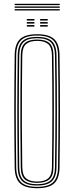

<svg xmlns="http://www.w3.org/2000/svg" viewBox="-20 -985 390 1010"><path d="M175.2 5Q112.8 5 85.4 -20.6Q58 -46.2 57.2 -105Q56.2 -191.2 55.6 -263.6Q55 -336 55 -403.2Q55 -470.5 55.6 -541Q56.2 -611.5 57.2 -694Q58 -753.5 85.4 -779.2Q112.8 -805 175.2 -805Q238 -805 265.2 -779.2Q292.5 -753.5 293.2 -694Q294.5 -611.5 295 -541Q295.5 -470.5 295.5 -403.2Q295.5 -336 295 -263.6Q294.5 -191.2 293.2 -105Q292.5 -46.2 265.2 -20.6Q238 5 175.2 5ZM175.2 -2Q233.5 -2 259 -26Q284.5 -50 285.2 -105Q286.5 -191.2 287 -263.6Q287.5 -336 287.5 -403.2Q287.5 -470.5 287 -541Q286.5 -611.5 285.2 -694Q284.5 -749.8 259 -773.9Q233.5 -798 175.2 -798Q117 -798 91.5 -773.9Q66 -749.8 65.2 -694Q64.2 -611.5 63.6 -541Q63 -470.5 63 -403.2Q63 -336 63.6 -263.6Q64.2 -191.2 65.2 -105Q66 -50 91.6 -26Q117.2 -2 175.2 -2ZM175.2 -9Q121.5 -9 97.8 -31.4Q74 -53.8 73.2 -105Q72.2 -191.2 71.6 -263.6Q71 -336 71 -403.2Q71 -470.5 71.6 -541Q72.2 -611.5 73.2 -694Q74 -746 97.8 -768.5Q121.5 -791 175.2 -791Q229 -791 252.8 -768.5Q276.5 -746 277.2 -694Q278.5 -611.5 279 -541Q279.5 -470.5 279.5 -403.2Q279.5 -336 279 -263.6Q278.5 -191.2 277.2 -105Q276.5 -53.8 252.8 -31.4Q229 -9 175.2 -9ZM175.2 -16Q223.8 -16 246.2 -36.4Q268.8 -56.8 269.2 -105Q270.5 -191.2 271 -263.6Q271.5 -336 271.5 -403.2Q271.5 -470.5 271 -541Q270.5 -611.5 269.2 -694Q268.5 -742.2 246.6 -763.1Q224.8 -784 175.2 -784Q125.8 -784 103.9 -763.1Q82 -742.2 81.2 -694Q80.2 -611.5 79.6 -541Q79 -470.5 79 -403.2Q79 -336 79.6 -263.6Q80.2 -191.2 81.2 -105Q81.8 -56.8 104.2 -36.4Q126.8 -16 175.2 -16ZM175.2 -23Q133 -23 111.4 -40.8Q89.8 -58.5 89.2 -105Q87.8 -220 87.2 -316.8Q86.8 -413.5 87.4 -504.6Q88 -595.8 89.2 -694Q89.8 -739.5 110.6 -758.2Q131.5 -777 175.2 -777Q219.2 -777 240 -758.2Q260.8 -739.5 261.2 -694Q262.2 -625.5 262.8 -556.6Q263.2 -487.8 263.4 -416.1Q263.5 -344.5 263 -267.4Q262.5 -190.2 261.2 -105Q260.8 -58.5 239.1 -40.8Q217.5 -23 175.2 -23ZM175.2 -30Q214 -30 233.4 -46.6Q252.8 -63.2 253.2 -106Q254.2 -183.5 254.9 -254.2Q255.5 -325 255.5 -394.6Q255.5 -464.2 255 -537.5Q254.5 -610.8 253.2 -693Q252.8 -736.2 233.4 -753.1Q214 -770 175.2 -770Q136.8 -770 117.2 -753.1Q97.8 -736.2 97.2 -693Q96 -603 95.4 -511.1Q94.8 -419.2 95.2 -319.6Q95.8 -220 97.2 -106Q97.8 -63.2 117.2 -46.6Q136.8 -30 175.2 -30ZM191 -877V-885H231V-877ZM121 -845V-853H161V-845ZM121 -861V-869H161V-861ZM121 -877V-885H161V-877ZM191 -845V-853H231V-845ZM191 -861V-869H231V-861ZM57.2 -958V-965H294.2V-958ZM57.2 -930V-937H294.2V-930ZM57.2 -944V-951H294.2V-944Z"/></svg>

Font: Big Shoulders Inline Text SC Thin
Style: Regular
Weight: 100
Designer: Patric King
Foundry: XO Type Co
Version: Version 2.002